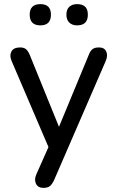

<svg xmlns="http://www.w3.org/2000/svg" viewBox="-20 -724 569 931"><path d="M354 -601Q330 -601 316 -614.5Q302 -628 302 -653Q302 -678 316 -691Q330 -704 354 -704Q406 -704 406 -653Q406 -601 354 -601ZM176 -601Q124 -601 124 -653Q124 -704 176 -704Q227 -704 227 -653Q227 -601 176 -601ZM191 187Q164 187 154.5 167Q145 147 156 122L215 -11L36 -429Q25 -455 35.5 -474.5Q46 -494 78 -494Q95 -494 105.5 -486Q116 -478 125 -456L266 -109L410 -457Q418 -478 429 -486Q440 -494 460 -494Q486 -494 495 -474.5Q504 -455 493 -429L242 150Q232 171 221 179Q210 187 191 187Z"/></svg>

Font: Chiron GoRound TC
Style: Regular
Weight: 400
Designer: Ryoko NISHIZUKA 西塚涼子 (kana, bopomofo & ideographs); Paul D. Hunt (Latin, Greek & Cyrillic); Sandoll Communications 산돌커뮤니
Foundry: Adobe
Version: Version 1.000;hotconv 1.1.1;makeotfexe 2.6.0